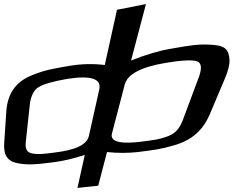

<svg xmlns="http://www.w3.org/2000/svg" viewBox="-71 -782 1146 942"><path d="M411 129 454 -36C509 -30 559 -31 605 -36C684 -46 719 -50 783 -69C873 -95 926 -145 959 -223L1033 -398C1048 -434 1056 -464 1055 -488C1052 -536 1036 -558 972 -562C904 -567 865 -560 768 -543C708 -533 642 -513 572 -485L645 -762L503 -734L443 -463C387 -470 330 -469 270 -459C184 -444 151 -439 86 -413C1 -379 -34 -317 -40 -236L-50 -86C-55 -28 -40 7 12 18C66 29 104 25 192 14C239 8 290 -4 345 -22L309 140ZM200 -34C144 -27 121 -23 87 -29C57 -35 52 -56 56 -90L75 -267C80 -311 95 -341 119 -355C144 -370 191 -383 259 -395C375 -413 428 -396 416 -343L365 -115C356 -73 301 -46 200 -34ZM478 -126 541 -367C554 -418 622 -454 745 -474C823 -487 873 -489 896 -481C919 -473 921 -444 901 -394L826 -193C811 -155 794 -130 754 -114C709 -97 684 -95 622 -87C544 -77 466 -79 478 -126Z"/></svg>

Font: Gamestation Warped
Style: Italic
Weight: 400
Designer: Jonas Hecksher
Foundry: Jonas Hecksher, Playtypeª, e-types AS
Version: Version 1.003